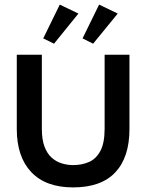

<svg xmlns="http://www.w3.org/2000/svg" viewBox="-20 -801 635 835"><path d="M298 14Q179 14 116 -52.5Q53 -119 53 -240V-563H162V-241Q162 -194 173.5 -163.5Q185 -133 204.5 -115.5Q224 -98 248.5 -90.5Q273 -83 298 -83Q336 -83 367 -96.5Q398 -110 416.5 -144.5Q435 -179 435 -241V-563H543V-240Q543 -117 481.5 -51.5Q420 14 298 14ZM168 -634 240 -781 321 -742 215 -611ZM339 -634 411 -781 492 -742 385 -611Z"/></svg>

Font: Darker Grotesque Light
Style: Bold
Weight: 700
Version: Version 1.000;gftools[0.9.28]